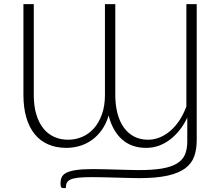

<svg xmlns="http://www.w3.org/2000/svg" viewBox="-20 -728 1104 955"><path d="M958.5 -707.5V-31.5Q958.5 14.5 946 49.8Q933.5 85 901.5 109Q869.5 133 813.8 145.5Q758 158 672 158Q653 158 623.5 157.2Q594 156.5 561.2 155.5Q528.5 154.5 495.5 153.8Q462.5 153 436.5 153Q395 153 369.8 155.8Q344.5 158.5 330.8 165Q317 171.5 312.2 181.8Q307.5 192 307.5 207.5H294.5Q286 207.5 283.5 201.5Q281 195.5 281 185Q281 167.5 286.8 154Q292.5 140.5 309.8 131.5Q327 122.5 358.8 117.8Q390.5 113 442.5 113Q466 113 497.5 113.8Q529 114.5 561.2 115.5Q593.5 116.5 622.5 117.2Q651.5 118 670.5 118Q741.5 118 788 109.8Q834.5 101.5 862 84Q889.5 66.5 900.5 39.5Q911.5 12.5 911.5 -25V-143Q895.5 -109 873.8 -81.5Q852 -54 826 -34Q800 -14 770 -3.2Q740 7.5 707 7.5Q633.5 7.5 586.2 -35.2Q539 -78 520.5 -153.5Q508 -112 486.2 -81.5Q464.5 -51 436.5 -31.2Q408.5 -11.5 376.2 -2Q344 7.5 310.5 7.5Q259.5 7.5 219.8 -9.8Q180 -27 152.8 -60.5Q125.5 -94 111 -143.2Q96.5 -192.5 96.5 -256V-707.5H148V-256Q148 -202.5 160 -161Q172 -119.5 194.2 -91Q216.5 -62.5 248.2 -47.8Q280 -33 319 -33Q355.5 -33 388.8 -47.2Q422 -61.5 447 -89.5Q472 -117.5 487 -159.2Q502 -201 502 -256V-707.5H553.5V-256Q553.5 -204.5 564.5 -163.2Q575.5 -122 596.5 -93Q617.5 -64 647.8 -48.5Q678 -33 716.5 -33Q747 -33 775.2 -44.8Q803.5 -56.5 828.2 -78Q853 -99.5 873 -130Q893 -160.5 907 -198.5V-707.5Z"/></svg>

Font: Lato 2
Style: Regular
Weight: 300
Designer: Lukasz Dziedzic with Adam Twardoch and Botio Nikoltchev
Foundry: tyPoland Lukasz Dziedzic
Version: Version 2.015; 2015-08-06; http://www.latofonts.com/